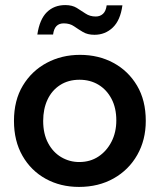

<svg xmlns="http://www.w3.org/2000/svg" viewBox="-20 -724 629 756"><path d="M291 12Q218 12 160 -20Q102 -52 68.5 -110.5Q35 -169 35 -248Q35 -329 70 -387Q105 -445 164 -476.5Q223 -508 295 -508Q368 -508 426.5 -476.5Q485 -445 519.5 -387Q554 -329 554 -248Q554 -173 520.5 -114Q487 -55 427.5 -21.5Q368 12 291 12ZM292 -86Q335 -86 367.5 -107.5Q400 -129 419 -166Q438 -203 438 -250Q438 -299 419 -335Q400 -371 367.5 -390.5Q335 -410 293 -410Q249 -410 216.5 -389Q184 -368 167 -331.5Q150 -295 150 -248Q150 -197 169.5 -160.5Q189 -124 221.5 -105Q254 -86 292 -86ZM352 -587Q325 -587 306.5 -598Q288 -609 271.5 -620.5Q255 -632 231 -632Q213 -632 202.5 -621.5Q192 -611 189 -588H127Q136 -648 164.5 -676Q193 -704 237 -704Q264 -704 282 -693Q300 -682 317 -670.5Q334 -659 357 -659Q374 -659 385.5 -669.5Q397 -680 400 -703H462Q454 -644 424 -615.5Q394 -587 352 -587Z"/></svg>

Font: Rethink Sans SemiBold
Style: Regular
Weight: 600
Designer: The Rethink Sans project authors (Hans Thiessen). DM Sans designed by Colophon Foundry.
Foundry: Rethink Communications LLC
Version: Version 1.001